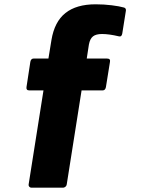

<svg xmlns="http://www.w3.org/2000/svg" viewBox="-20 -687 657 892"><path d="M126 185Q120 185 116 180.5Q112 176 113 170L182 -267H116Q101 -267 103 -282L121 -400Q124 -415 136 -415H205L219 -501Q233 -586 284 -626.5Q335 -667 424 -667Q463 -667 499 -662.5Q535 -658 556 -652Q566 -649 565 -638L548 -531Q545 -515 533 -518Q487 -529 454 -529Q426 -529 412 -518Q398 -507 393 -480L383 -415H477Q494 -415 491 -400L472 -282Q469 -267 457 -267H359L290 170Q289 177 283.5 181Q278 185 273 185Z"/></svg>

Font: Sofia Sans ExtraBlack
Style: Italic
Weight: 1000
Italic angle: -9°
Designer: Botio Nikoltchev, Ani Petrova
Foundry: lettersoup
Version: Version 4.100; ttfautohint (v1.8.4.7-5d5b)